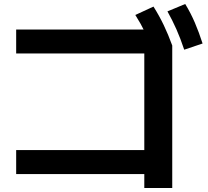

<svg xmlns="http://www.w3.org/2000/svg" viewBox="-20 -875 1040 962"><path d="M703 67V-3H61V-123H703V-607H61V-727H806L843 -647V67ZM750 -610Q729 -667 707.5 -711.5Q686 -756 658 -800L749 -842Q778 -796 800.5 -749Q823 -702 843 -647ZM903 -626Q884 -683 864 -728Q844 -773 819 -818L908 -855Q936 -809 956.5 -761Q977 -713 995 -657Z"/></svg>

Font: M PLUS 1
Style: Bold
Weight: 700
Designer: Coji Morishita
Foundry: UNDERFOREST DESIGN
Version: Version 1.001